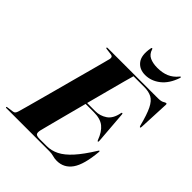

<svg xmlns="http://www.w3.org/2000/svg" viewBox="-263 -1030 1177 1177"><g transform="rotate(45 325.5 -441.0)"><path d="M362.5 0H-10.5Q-16.5 0 -16.5 -3.5Q-16.5 -7.5 -10 -8L33 -14Q42.5 -15 47.5 -21.2Q52.5 -27.5 55.5 -37.5Q59.5 -50.5 69.8 -87.8Q80 -125 94.5 -178.2Q109 -231.5 125.5 -292.5Q142 -353.5 158.2 -414.2Q174.5 -475 188.8 -527.2Q203 -579.5 212.5 -615.5Q222 -651.5 224.5 -662Q229 -683.5 209.5 -686L167.5 -691.5Q161 -692 161 -696Q161 -700 167 -700H602.5Q631 -700 643 -707.5Q655 -715 660.5 -715Q666.5 -715 666 -706L657 -507Q656.5 -496 652.5 -496Q648.5 -496 645.5 -505.5Q626 -582.5 606.5 -622Q587 -661.5 560.8 -675.5Q534.5 -689.5 495 -689.5H402Q397.5 -675 384.5 -626.8Q371.5 -578.5 353.8 -511.5Q336 -444.5 317 -372.5H388.5Q428.5 -372.5 462.5 -395.2Q496.5 -418 507.5 -474.5Q508.5 -481.5 512.5 -481.5Q517 -481.5 517.5 -473.5L534 -264.5Q535 -252.5 531.5 -252Q527.5 -251 524.5 -258.5Q505 -311.5 473.8 -336.8Q442.5 -362 385.5 -362H314.5Q295.5 -291 278.5 -225.5Q261.5 -160 249.2 -113.5Q237 -67 233.5 -52.5Q228 -27.5 235.2 -19Q242.5 -10.5 269.5 -10.5H327.5Q368.5 -10.5 406.5 -29.5Q444.5 -48.5 484.2 -92.5Q524 -136.5 570.5 -211.5Q575 -219 577.5 -219Q581.5 -219 580.5 -210.5Q570 -92.5 533.8 -41.2Q497.5 10 435.5 10Q416.5 10 399.8 5Q383 0 362.5 0ZM468.5 -829Q512.5 -829 545 -842.8Q577.5 -856.5 603 -887.5Q605.5 -892 608.5 -892Q613.5 -892 611.5 -884.5Q588 -814.5 543.5 -779.8Q499 -745 447 -745Q396.5 -745 369.8 -779.8Q343 -814.5 356 -884.5Q356.5 -892 361.5 -892Q365 -892 366 -887.5Q376 -854 403.2 -841.5Q430.5 -829 468.5 -829Z"/></g></svg>

Font: Fraunces 144pt S000
Style: Bold Italic
Weight: 700
Italic angle: -16°
Version: Version 1.000; ttfautohint (v1.8.3)